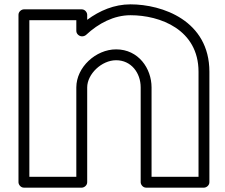

<svg xmlns="http://www.w3.org/2000/svg" viewBox="-20 -838 1033 883"><path d="M115 -25V-745H331V-696C331 -680.9 345.3 -671 356 -671H359C365.5 -671 372.4 -674.3 376.1 -677.7C432.9 -730.8 504.3 -768 580 -768C716.2 -768 893 -702.2 893 -508V-25H677V-436C677 -523.2 616.7 -611 514 -611C420.7 -611 331 -528.8 331 -436V-25ZM65 0C65 10.7 74.9 25 90 25H356C366.7 25 381 15.1 381 0V-436C381 -497.2 447.3 -561 514 -561C583.3 -561 627 -502.8 627 -436V0C627 10.7 636.9 25 652 25H918C928.7 25 943 15.1 943 0V-508C943 -743.8 725.8 -818 580 -818C505.7 -818 438.1 -789.2 381 -746.9V-770C381 -780.7 371.1 -795 356 -795H90C79.3 -795 65 -785.1 65 -770Z"/></svg>

Font: Poland Can Into
Style: BigWritingsOLn
Weight: 700
Foundry: Cannot Into Space Fonts
Version: Version 0.92